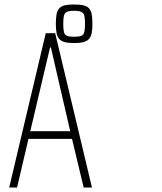

<svg xmlns="http://www.w3.org/2000/svg" viewBox="-20 -836 723 856"><path d="M21 0 184 -688H226L390 0H353L301 -217H107L56 0ZM115 -251H293L207 -624H203ZM310 -644Q284 -644 268 -648.5Q252 -653 243.5 -663Q235 -673 232 -689.5Q229 -706 229 -730Q229 -755 232 -771.5Q235 -788 243.5 -798Q252 -808 268 -812Q284 -816 310 -816Q336 -816 352.5 -812Q369 -808 377.5 -798Q386 -788 389 -771.5Q392 -755 392 -730Q392 -706 389 -689.5Q386 -673 377.5 -663Q369 -653 352.5 -648.5Q336 -644 310 -644ZM310 -672Q332 -672 342.5 -676.5Q353 -681 356 -693.5Q359 -706 359 -730Q359 -754 356 -766Q353 -778 342.5 -783Q332 -788 310 -788Q288 -788 278 -783Q268 -778 265 -766Q262 -754 262 -730Q262 -706 265 -693.5Q268 -681 278 -676.5Q288 -672 310 -672Z"/></svg>

Font: Saira ExtraCondensed Thin
Style: Regular
Weight: 250
Width: 2
Designer: Hector Gatti with collaboration of the Omnibus-Type team
Foundry: Omnibus-Type
Version: Version 1.101